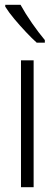

<svg xmlns="http://www.w3.org/2000/svg" viewBox="-20 -851 229 805"><path d="M121 -66H68V-598H121ZM66 -831Q87 -793 114.5 -753.5Q142 -714 168 -683V-672H134Q114 -690 89 -716.5Q64 -743 40.5 -771Q17 -799 2 -823V-831Z"/></svg>

Font: Noto Sans Malayalam UI ExtraCondensed Light
Style: Regular
Weight: 300
Width: 2
Designer: Jelle Bosma - Monotype Design Team
Foundry: Monotype Imaging Inc.
Version: Version 2.104; ttfautohint (v1.8.4.7-5d5b)